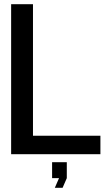

<svg xmlns="http://www.w3.org/2000/svg" viewBox="-20 -734 518 914"><path d="M458 0H33V-714H137V-88H458ZM228 114V38H298V114L278 160H241L261 114Z"/></svg>

Font: Non Bureau
Style: Regular
Weight: 400
Designer: Jona Saucedo
Foundry: Non Foundry
Version: Version 1.000; ttfautohint (v1.8.4)